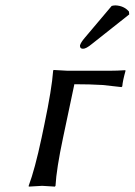

<svg xmlns="http://www.w3.org/2000/svg" viewBox="-20 -693 502 716"><path d="M396.5 -670.9Q403.3 -672.9 411.1 -672.9Q442.4 -671.4 460.9 -649.9L461.9 -639.2L323.7 -529.8Q300.8 -510.7 289.6 -511.2Q278.8 -511.2 278.3 -521Q278.3 -522.9 278.3 -523.9Q281.7 -535.2 295.9 -551.8ZM145.5 -229Q173.3 -361.8 178.2 -429.2L179.7 -432.1Q181.6 -432.1 231 -429.2H391.1Q416.5 -429.2 446.8 -431.2L448.2 -429.2Q437.5 -391.1 436 -371.1L433.1 -368.2Q433.1 -368.2 363.3 -376Q315.4 -378.9 257.3 -378.9L215.3 -180.2Q190.4 -63 187 0L184.6 2.9Q182.6 2.9 137.2 0L87.4 2.9L86.9 0Q109.9 -61 135.3 -180.2Z"/></svg>

Font: Linux Biolinum Slanted O
Style: Slanted
Weight: 400
Designer: Philipp H. Poll
Foundry: Philipp H. Poll
Version: Version 1.0.4